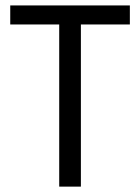

<svg xmlns="http://www.w3.org/2000/svg" viewBox="-20 -694 522 714"><path d="M462.9 -673.8H18.1V-603H200.2V0H280.8V-603H462.9Z"/></svg>

Font: FAU Chimera
Style: Regular
Weight: 400
Version: Version 1.002;hotconv 1.0.117;makeotfexe 2.5.65602